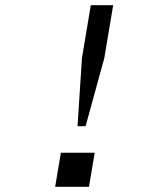

<svg xmlns="http://www.w3.org/2000/svg" viewBox="-20 -718 640 738"><path d="M278 -233 295 -495 329 -698H415L381 -495L309 -233ZM344 -131 322 0H192L214 -131Z"/></svg>

Font: iA Writer Duo S
Style: Italic
Weight: 400
Italic angle: -9.5°
Designer: Mike Abbink, Paul van der Laan, Pieter van Rosmalen, Oliver Reichenstein
Foundry: Bold Monday and Information Architects Inc.
Version: Version 2.000